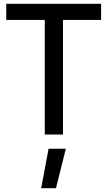

<svg xmlns="http://www.w3.org/2000/svg" viewBox="-20 -709 565 1012"><path d="M197 283 236 75H327L275 283ZM216 0V-604H13V-689H513V-604H312V0Z"/></svg>

Font: Cairo Play SemiBold
Style: Regular
Weight: 600
Designer: Mohamed Gaber, Accademia di Belle Arti di Urbino
Foundry: Kief Type Foundry, Accademia di Belle Arti di Urbino
Version: Version 3.130;gftools[0.9.24]